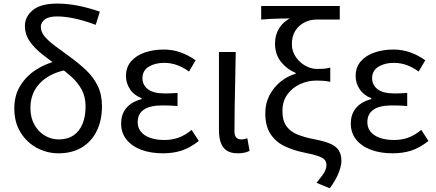

<svg xmlns="http://www.w3.org/2000/svg" viewBox="-20 -829 2397 1055"><path d="M300.4 13.4Q239 13.4 183.5 -16Q128 -45.3 93.3 -100.8Q58.6 -156.2 58.6 -233.4Q58.6 -303.8 90.6 -356.7Q122.5 -409.5 175.9 -444.5Q229.4 -479.4 293.8 -495L337.8 -443.5Q248.5 -424.4 197.8 -370.3Q147.1 -316.2 147.1 -236Q147.1 -182.9 169.1 -143.7Q191 -104.5 226.6 -83.7Q262.2 -62.9 302.4 -62.9Q351.7 -62.9 384.5 -85.7Q417.3 -108.4 433.7 -148.9Q450.2 -189.4 450.2 -243.6Q450.2 -296.6 429.1 -335.9Q407.9 -375.2 373.2 -406.6Q338.4 -438 297.6 -466.6Q253.7 -498.1 212 -530.7Q170.3 -563.3 143.6 -601.6Q116.9 -639.8 116.9 -687.2Q116.9 -736.7 159.9 -773Q202.8 -809.3 295.4 -809.3Q346.4 -809.3 403.7 -798.7Q461.1 -788 528.5 -765L505.9 -692.5Q436.9 -718 385.4 -728.4Q333.9 -738.7 294.1 -738.7Q246.6 -738.7 225.5 -721.5Q204.4 -704.2 204.4 -681.8Q204.4 -652.5 226.9 -626.7Q249.4 -600.9 286.4 -573.8Q323.3 -546.8 367.1 -514.6Q413.8 -480.6 453.3 -443.3Q492.7 -406 516.5 -358.1Q540.3 -310.3 540.3 -245Q540.3 -168.1 511.8 -109.8Q483.4 -51.6 430 -19.1Q376.7 13.4 300.4 13.4Z M874.9 13.4Q808 13.4 756 -6.1Q704 -25.6 674.8 -62.4Q645.6 -99.1 645.6 -149.6Q645.6 -188.8 660.7 -215.9Q675.9 -243 701.6 -260Q727.3 -277 758.2 -284.4V-289.4Q716.5 -305.2 694.4 -338.7Q672.2 -372.2 672.2 -410.5Q672.2 -460.1 700.8 -492.5Q729.4 -524.8 776.5 -540.8Q823.5 -556.8 879.4 -556.8Q928.6 -556.8 972.9 -540.9Q1017.3 -524.9 1054.8 -497.6L1018.5 -436Q986.8 -458.9 953.2 -471.2Q919.6 -483.6 882.1 -483.6Q831.9 -483.6 797.3 -462.4Q762.7 -441.2 762.7 -399.5Q762.7 -362.5 792.4 -339Q822 -315.5 887.3 -315.5Q903.5 -315.5 919.7 -316.3Q935.9 -317.2 955.5 -318.2V-246.5Q931.7 -248.5 911.4 -249.1Q891.1 -249.7 870.5 -249.7Q803.9 -249.7 770.3 -226.5Q736.6 -203.3 736.6 -157.8Q736.6 -112.1 776 -86Q815.4 -59.8 884.4 -59.8Q923.7 -59.8 959.5 -72.1Q995.3 -84.5 1033 -115.2L1072.5 -54.4Q1023.6 -16.3 977.6 -1.4Q931.6 13.4 874.9 13.4Z M1286.3 13.4Q1248.9 13.4 1226.5 -1.2Q1204 -15.9 1193.6 -44.1Q1183.1 -72.3 1183.1 -112.4V-543.4H1275.3Q1274.5 -469.8 1272.5 -393.9Q1270.6 -318 1269.5 -244.8Q1268.4 -171.5 1268.4 -105.8Q1268.4 -83.3 1278.6 -73.1Q1288.7 -62.9 1306.4 -62.9Q1314 -62.9 1321.9 -64.4Q1329.8 -65.9 1339 -69.3L1351.4 0.1Q1339.8 5.7 1324.7 9.5Q1309.6 13.4 1286.3 13.4Z M1792.3 205.5 1719.2 175.7Q1738.8 151.3 1750.8 135.1Q1762.8 118.9 1768.3 105.3Q1773.8 91.7 1773.8 76.7Q1773.8 59.9 1763.4 48.7Q1753 37.4 1726.3 28Q1699.6 18.6 1649.7 9Q1591.9 -2.8 1543.6 -25.9Q1495.3 -49 1466.5 -92.6Q1437.7 -136.3 1437.7 -207.3Q1437.7 -261.2 1460.8 -305.6Q1484 -349.9 1522 -380.5Q1560.1 -411.1 1604.5 -423.9V-428.3Q1555.5 -449.1 1523.3 -490.1Q1491.1 -531 1491.1 -589.5Q1491.1 -636 1512.6 -671.7Q1534.1 -707.3 1572.1 -727.7Q1542.3 -727.3 1519.4 -726.9Q1496.6 -726.6 1472.6 -725.5Q1448.7 -724.4 1415.2 -721.6V-796H1847V-721.6H1720Q1683.9 -721.6 1653 -705.8Q1622.2 -690.1 1603 -660.3Q1583.8 -630.6 1583.8 -587.2Q1583.8 -557.6 1595.9 -532.8Q1608 -508 1628.2 -489.4Q1648.4 -470.8 1673.2 -460.5Q1698.1 -450.1 1722.5 -450.1Q1744.5 -450.1 1758.8 -451.2Q1773.1 -452.3 1794.7 -457.5V-379.5Q1773.6 -384 1756.1 -385.1Q1738.6 -386.2 1717.4 -386.2Q1670.6 -386.2 1628 -366.4Q1585.4 -346.6 1558.6 -309.3Q1531.9 -272 1531.9 -218.9Q1531.9 -165.4 1554.6 -134.7Q1577.3 -104.1 1617 -88.8Q1656.6 -73.5 1706 -64.1Q1760.1 -54 1793 -40Q1825.9 -26.1 1840.9 -3.5Q1856 19.1 1856 56.2Q1856 80.9 1841 120.1Q1826 159.2 1792.3 205.5Z M2136.9 13.4Q2070 13.4 2018 -6.1Q1966 -25.6 1936.8 -62.4Q1907.6 -99.1 1907.6 -149.6Q1907.6 -188.8 1922.7 -215.9Q1937.9 -243 1963.6 -260Q1989.3 -277 2020.2 -284.4V-289.4Q1978.5 -305.2 1956.4 -338.7Q1934.2 -372.2 1934.2 -410.5Q1934.2 -460.1 1962.8 -492.5Q1991.4 -524.8 2038.5 -540.8Q2085.5 -556.8 2141.4 -556.8Q2190.6 -556.8 2234.9 -540.9Q2279.3 -524.9 2316.8 -497.6L2280.5 -436Q2248.8 -458.9 2215.2 -471.2Q2181.6 -483.6 2144.1 -483.6Q2093.9 -483.6 2059.3 -462.4Q2024.7 -441.2 2024.7 -399.5Q2024.7 -362.5 2054.4 -339Q2084 -315.5 2149.3 -315.5Q2165.5 -315.5 2181.7 -316.3Q2197.9 -317.2 2217.5 -318.2V-246.5Q2193.7 -248.5 2173.4 -249.1Q2153.1 -249.7 2132.5 -249.7Q2065.9 -249.7 2032.3 -226.5Q1998.6 -203.3 1998.6 -157.8Q1998.6 -112.1 2038 -86Q2077.4 -59.8 2146.4 -59.8Q2185.7 -59.8 2221.5 -72.1Q2257.3 -84.5 2295 -115.2L2334.5 -54.4Q2285.6 -16.3 2239.6 -1.4Q2193.6 13.4 2136.9 13.4Z"/></svg>

Font: Noto Sans TC
Style: Regular
Weight: 100
Designer: Ryoko NISHIZUKA 西塚涼子 (kana, bopomofo & ideographs); Paul D. Hunt (Latin, Greek & Cyrillic); Sandoll Communications 산돌커뮤니
Foundry: Adobe
Version: Version 2.004;hotconv 1.0.118;makeotfexe 2.5.65603